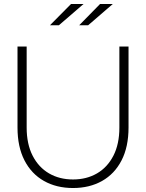

<svg xmlns="http://www.w3.org/2000/svg" viewBox="-20 -934 734 965"><path d="M347 11Q264 11 201 -24.5Q138 -60 103 -128Q68 -196 68 -293V-700H114V-293Q114 -210 144 -151.5Q174 -93 226.5 -62.5Q279 -32 347 -32Q415 -32 467.5 -62.5Q520 -93 550 -151.5Q580 -210 580 -293V-700H626V-293Q626 -196 591 -128Q556 -60 493 -24.5Q430 11 347 11ZM231 -807 337 -914H400L276 -807ZM378 -807 483 -914H547L423 -807Z"/></svg>

Font: Red Hat Display VF
Style: Regular
Weight: 300
Designer: Pentagram, MCKL
Foundry: Pentagram, MCKL
Version: Version 1.023